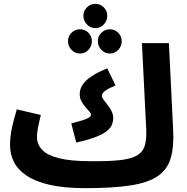

<svg xmlns="http://www.w3.org/2000/svg" viewBox="-20 -956 971 997"><path d="M424 21 450 -119Q545 -118 603.5 -124.5Q662 -131 692.5 -149.5Q723 -168 732.5 -202.5Q742 -237 739 -291L717 -732H857L879 -284Q884 -193 866 -133.5Q848 -74 798 -40.5Q748 -7 657 7Q566 21 424 21ZM376 -216 350 -315Q385 -324 407.5 -331Q430 -338 441 -345Q452 -352 452 -359Q452 -368 443 -378Q434 -388 423 -401Q412 -414 403 -430Q394 -446 394 -467Q394 -492 408 -514.5Q422 -537 453.5 -558.5Q485 -580 537 -601L580 -512Q538 -495 523.5 -482.5Q509 -470 509 -459Q509 -450 518 -438Q527 -426 538.5 -411.5Q550 -397 559 -379.5Q568 -362 568 -342Q568 -326 561.5 -309Q555 -292 535.5 -276Q516 -260 478 -245Q440 -230 376 -216ZM424 21Q316 21 241.5 4.5Q167 -12 120.5 -42.5Q74 -73 53 -114Q32 -155 32 -204Q32 -236 37.5 -268.5Q43 -301 51.5 -332Q60 -363 67 -388L192 -359Q188 -341 183 -320Q178 -299 175 -279.5Q172 -260 172 -244Q172 -207 198.5 -178.5Q225 -150 286 -134.5Q347 -119 450 -119L470 -11ZM475 -810Q450 -810 431.5 -829Q413 -848 413 -874Q413 -900 431.5 -918Q450 -936 475 -936Q501 -936 519 -918Q537 -900 537 -874Q537 -848 519 -829Q501 -810 475 -810ZM395 -678Q370 -678 351.5 -697Q333 -716 333 -742Q333 -768 351.5 -786Q370 -804 395 -804Q421 -804 439 -786Q457 -768 457 -742Q457 -716 439 -697Q421 -678 395 -678ZM550 -678Q525 -678 506.5 -697Q488 -716 488 -742Q488 -768 506.5 -786Q525 -804 550 -804Q576 -804 594 -786Q612 -768 612 -742Q612 -716 594 -697Q576 -678 550 -678Z"/></svg>

Font: Farlight84_Sys_V01
Style: Bold
Weight: 700
Designer: Monotype Design Team, Nadine Chahine and Nizar Qandah
Foundry: Monotype Imaging Inc.
Version: Version 2.004;October 31, 2024;FontCreator 14.0.0.2814 64-bi